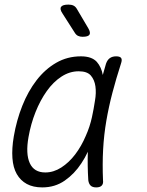

<svg xmlns="http://www.w3.org/2000/svg" viewBox="-20 -805 640 835"><path d="M164 10Q124 10 96.5 -5Q69 -20 53 -48Q37 -76 34 -117.5Q31 -159 40 -212Q52 -282 77 -345Q102 -408 139 -456Q176 -504 224.5 -532Q273 -560 332 -560Q379 -560 401 -536Q421 -513 427 -479Q434 -503 441 -528Q447 -545 458 -552.5Q469 -560 485 -560Q502 -560 507 -552.5Q512 -545 506 -528Q485 -463 469 -402Q453 -341 442.5 -280Q432 -219 428.5 -155.5Q425 -92 428 -21Q430 -6 422.5 2Q415 10 398.5 10Q382 10 374 2Q366 -6 364 -21Q360 -86 362 -145Q350 -119 334 -95Q304 -49 261.5 -19.5Q219 10 164 10ZM177 -55Q213 -55 246.5 -76.5Q280 -98 307 -133.5Q334 -169 353 -214Q371 -254 380 -296Q383 -313 387 -331L393 -367Q399 -401 395 -429.5Q391 -458 375 -476.5Q359 -495 322 -495Q283 -495 247.5 -472Q212 -449 183.5 -409Q155 -369 134.5 -317.5Q114 -266 104 -209Q91 -136 109.5 -95.5Q128 -55 177 -55ZM305 -663 252 -746Q239 -765 245.5 -775Q252 -785 278 -785Q291 -785 300 -780.5Q309 -776 315 -765L364 -682Q375 -663 369 -654Q363 -645 339 -645Q328 -645 319.5 -649Q311 -653 305 -663Z"/></svg>

Font: Maple Mono NL ExtraLight
Style: Italic
Weight: 275
Italic angle: -10°
Monospace: yes
Designer: subframe7536
Version: Version 7.000